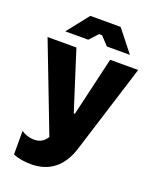

<svg xmlns="http://www.w3.org/2000/svg" viewBox="-167 -814 895 1113"><g transform="rotate(20 280.5 -257.0)"><path d="M486 -586 380 -720H193L87 -586H229L277 -638H295L344 -586ZM163 206C278 206 353 143 389 29L561 -520H388L303 -156H296L180 -520H2L210 21C191 53 163 66 132 66C102 66 73 56 52 41V186C84 200 126 206 163 206Z"/></g></svg>

Font: Fixel Text ExtraBold
Style: Regular
Weight: 800
Width: 4
Designer: AlfaBravo + MacPaw
Foundry: Kyrylo Tkachov, Marchela Mozhyna, Serhii Makarenko, Maria Weinstein, Zakhar Kryvoshyya
Version: Version 1.211